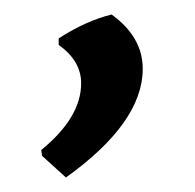

<svg xmlns="http://www.w3.org/2000/svg" viewBox="-20 -126 269 265"><path d="M134 -106Q177 -75 177 -31Q177 43 71 119L38 89L37 81Q92 36 92 -11Q92 -42 61 -64V-73Q98 -97 134 -106Z"/></svg>

Font: Alegreya Sans SC Medium
Style: Regular
Weight: 500
Designer: Juan Pablo del Peral
Foundry: Huerta Tipografica
Version: Version 2.001;PS 002.001;hotconv 1.0.88;makeotf.lib2.5.64775